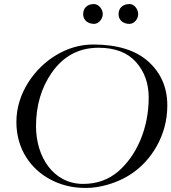

<svg xmlns="http://www.w3.org/2000/svg" viewBox="-20 -929 847 949"><path d="M488 -859.5C488 -883.8 467.5 -909 444.5 -909C409.9 -909 391 -887.7 391 -859C391 -829.4 414.4 -811 445 -811C467.6 -811 488 -835.4 488 -859.5ZM663 -859C663 -883.6 643.7 -909 620.5 -909C585.8 -909 566 -888.5 566 -859C566 -829.4 588.6 -811 620 -811C643.1 -811 663 -834.8 663 -859ZM158 -305C158 -407 184 -495.3 236 -570C293.3 -652 370.3 -693 467 -693C548.3 -693 610 -669.5 652 -622.5C694 -575.5 715 -516.8 715 -446.5C715 -291.5 653.4 -159.6 566.5 -83.5C518.2 -41.2 459.7 -20 391 -20C244.4 -20 158 -152.7 158 -305ZM508 -15C615.3 -45 696.7 -107.3 752 -202C788.7 -266 807 -334.7 807 -408C807 -496 775.8 -568.2 713.5 -624.5C651.2 -680.8 560 -709 440 -709C376 -709 314.3 -691 255 -655C155.6 -594.7 61 -473.3 61 -326C61 -189.6 134.6 -92.8 227 -43C274.6 -17.3 331.2 0 403 0C437.7 0 472.7 -5 508 -15Z"/></svg>

Font: fbb
Style: Italic
Weight: 400
Italic angle: -12°
Designer: David J. Perry, Michael Sharpe
Version: Version 0.991